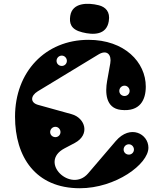

<svg xmlns="http://www.w3.org/2000/svg" viewBox="-20 -987 880 1022"><path d="M405 15C595 15 770 -113 770 -201C770 -274 674 -327 596 -236L449 -64C358 42 183 -123 323 -197L378 -226C462 -271 433 -359 362 -379L182 -429C140 -441 142 -477 181 -501L504 -697C550 -725 575 -695 567 -650L550 -555C540 -498 540 -411 624 -402C726 -391 756 -456 756 -526C756 -656 643 -775 451 -775C221 -775 60 -604 60 -366C60 -152 169 15 405 15ZM275 -257C259 -257 247 -269 247 -284C247 -299 259 -312 275 -312C290 -312 302 -299 302 -284C302 -269 290 -257 275 -257ZM309 -636C293 -636 281 -648 281 -663C281 -678 293 -691 309 -691C324 -691 336 -678 336 -663C336 -648 324 -636 309 -636ZM666 -164C650 -164 638 -176 638 -191C638 -206 650 -219 666 -219C681 -219 693 -206 693 -191C693 -176 681 -164 666 -164ZM643 -476C627 -476 615 -488 615 -503C615 -518 627 -531 643 -531C658 -531 670 -518 670 -503C670 -488 658 -476 643 -476ZM559 -874C568 -925 541 -950 506 -959C446 -974 365 -973 354 -903C348 -864 356 -830 418 -815C477 -800 547 -800 559 -874Z"/></svg>

Font: Pilowlava Atome
Style: Regular
Weight: 500
Designer: Anton Moglia, Jérémy Landes, Maksym Kobuzan (Cyrillic), Velvetyne Type Foundry
Foundry: Anton Moglia, Jérémy Landes, Velvetyne Type Foundry
Version: Version 1.002;Glyphs 3.3 (3303)